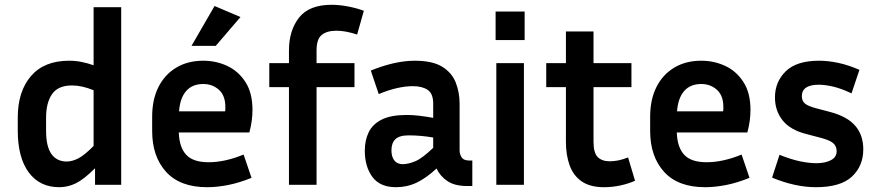

<svg xmlns="http://www.w3.org/2000/svg" viewBox="-20 -770 3656 800"><path d="M376 0V-69Q330 -23 296.5 -6.5Q263 10 227 10Q145 10 99.5 -52Q54 -114 54 -226V-280Q54 -389 109 -453Q164 -517 268 -517Q294 -517 319.5 -512Q345 -507 370 -498V-740H485V0ZM172 -226Q172 -159 194.5 -128Q217 -97 258 -97Q281 -97 307 -110.5Q333 -124 370 -162V-394Q321 -414 280 -414Q222 -414 197 -378Q172 -342 172 -280Z M1028 -29Q976 -8 930 1Q884 10 843 10Q730 10 672 -54Q614 -118 614 -224V-284Q614 -355 640 -407Q666 -459 714 -488Q762 -517 827 -517Q880 -517 926.5 -495.5Q973 -474 1002.5 -428.5Q1032 -383 1032 -312Q1032 -291 1029 -267.5Q1026 -244 1019 -218H725Q727 -156 756 -125Q785 -94 849 -94Q883 -94 919.5 -102Q956 -110 995 -126ZM827 -420Q781 -420 755.5 -390.5Q730 -361 726 -306H918Q919 -311 919 -315.5Q919 -320 919 -324Q919 -372 892 -396Q865 -420 827 -420ZM879 -579H778L874 -745L982 -699Z M1457 -407H1299V0H1184V-407H1102V-507H1184V-560Q1184 -643 1226 -696.5Q1268 -750 1361 -750Q1395 -750 1431 -743Q1467 -736 1496 -725L1468 -626Q1420 -642 1382 -642Q1342 -642 1320.5 -624.5Q1299 -607 1299 -560V-507H1457Z M1925 5Q1874 5 1843.5 -16Q1813 -37 1799 -68Q1756 -28 1716 -9Q1676 10 1630 10Q1563 10 1531.5 -33Q1500 -76 1500 -142Q1500 -186 1516.5 -219.5Q1533 -253 1571 -272Q1609 -291 1675 -291Q1701 -291 1729 -287.5Q1757 -284 1785 -279V-338Q1785 -380 1762 -395.5Q1739 -411 1700 -411Q1670 -411 1634.5 -403Q1599 -395 1558 -378L1525 -476Q1626 -517 1708 -517Q1782 -517 1822.5 -492Q1863 -467 1879 -426Q1895 -385 1895 -338V-143Q1895 -128 1903.5 -114.5Q1912 -101 1937 -101H1948V5ZM1611 -144Q1611 -117 1623 -101.5Q1635 -86 1658 -86Q1681 -86 1710 -98Q1739 -110 1785 -154V-197Q1733 -206 1683 -206Q1644 -206 1627.5 -190Q1611 -174 1611 -144Z M2166 -603H2045V-722H2166ZM2163 0H2048V-507H2163Z M2626 -17Q2600 -5 2566 2.5Q2532 10 2497 10Q2439 10 2404 -14Q2369 -38 2353.5 -81Q2338 -124 2338 -179V-407H2256V-507H2338V-639H2453V-507H2611V-407H2453V-179Q2453 -133 2470.5 -115.5Q2488 -98 2521 -98Q2537 -98 2555.5 -101.5Q2574 -105 2597 -114Z M3103 -29Q3051 -8 3005 1Q2959 10 2918 10Q2805 10 2747 -54Q2689 -118 2689 -224V-284Q2689 -355 2715 -407Q2741 -459 2789 -488Q2837 -517 2902 -517Q2955 -517 3001.5 -495.5Q3048 -474 3077.5 -428.5Q3107 -383 3107 -312Q3107 -291 3104 -267.5Q3101 -244 3094 -218H2800Q2802 -156 2831 -125Q2860 -94 2924 -94Q2958 -94 2994.5 -102Q3031 -110 3070 -126ZM2902 -420Q2856 -420 2830.5 -390.5Q2805 -361 2801 -306H2993Q2994 -311 2994 -315.5Q2994 -320 2994 -324Q2994 -372 2967 -396Q2940 -420 2902 -420Z M3381 -90Q3418 -90 3442 -102.5Q3466 -115 3466 -140Q3466 -162 3450.5 -174.5Q3435 -187 3395 -197L3338 -212Q3272 -229 3240.5 -269Q3209 -309 3209 -364Q3209 -429 3254 -473Q3299 -517 3393 -517Q3431 -517 3473 -508Q3515 -499 3561 -479L3528 -381Q3486 -401 3452 -409Q3418 -417 3392 -417Q3321 -417 3321 -369Q3321 -350 3333.5 -339Q3346 -328 3380 -319L3437 -304Q3510 -285 3543.5 -246Q3577 -207 3577 -148Q3577 -78 3529.5 -34Q3482 10 3380 10Q3293 10 3197 -30L3228 -125Q3275 -106 3313 -98Q3351 -90 3381 -90Z"/></svg>

Font: Inria Sans
Style: Bold
Weight: 700
Designer: Black Foundry Team
Foundry: Black Foundry
Version: Version 1.2; ttfautohint (v1.8.3)